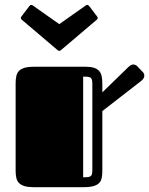

<svg xmlns="http://www.w3.org/2000/svg" viewBox="-20 -777 619 797"><path d="M44.9 -432.1Q44.9 -448.7 47.9 -461.7Q50.8 -474.6 59.1 -482.9Q67.4 -491.2 82 -495.6Q96.7 -500 120.1 -500H334Q356.4 -500 370.1 -495.6Q383.8 -491.2 391.6 -482.4Q399.4 -473.6 402.1 -460.4Q404.8 -447.3 404.8 -429.7V-393.6L513.2 -499Q523.9 -509.3 533.2 -509.3Q538.6 -509.3 542.7 -507.1Q546.9 -504.9 549.8 -502L571.8 -479Q579.1 -471.7 579.1 -462.9Q579.1 -457.5 575.9 -451.9Q572.8 -446.3 565.9 -440.9L404.8 -315.9V-68.8Q404.8 -51.8 402.3 -38.8Q399.9 -25.9 391.6 -17.3Q383.3 -8.8 367.7 -4.4Q352.1 0 325.2 0H120.1Q96.7 0 82 -4.4Q67.4 -8.8 59.1 -17.1Q50.8 -25.4 47.9 -38.1Q44.9 -50.8 44.9 -67.9ZM363.3 -427.7Q363.3 -438.5 361.8 -444.8Q360.4 -451.2 356 -454.3Q351.6 -457.5 344.2 -458.3Q336.9 -459 325.2 -459V-41Q336.9 -41 344.2 -41.7Q351.6 -42.5 356 -45.7Q360.4 -48.8 361.8 -54.9Q363.3 -61 363.3 -72.3ZM335.4 -753.9Q337.4 -754.9 338.9 -755.9Q340.3 -756.8 341.8 -756.8Q346.2 -756.8 350.1 -752L382.8 -709Q385.7 -705.1 385.7 -702.1Q385.7 -698.2 381.3 -694.8L232.9 -568.8Q231.4 -567.9 230 -566.9Q228.5 -565.9 226.1 -565.9Q223.6 -565.9 222.2 -566.9Q220.7 -567.9 219.2 -568.8L70.8 -694.8Q66.4 -698.2 66.4 -702.1Q66.4 -705.1 69.3 -709L102.1 -752Q104.5 -754.9 106.2 -755.9Q107.9 -756.8 110.4 -756.8Q111.8 -756.8 113.3 -755.9Q114.7 -754.9 116.7 -753.9L226.1 -676.8Z"/></svg>

Font: Fascinate Inline
Style: Regular
Weight: 900
Designer: Astigmatic (AOETI)
Foundry: Astigmatic (AOETI)
Version: Version 1.000